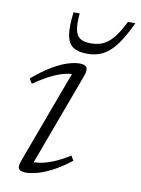

<svg xmlns="http://www.w3.org/2000/svg" viewBox="-83 -773 615 839"><g transform="rotate(10 224.5 -353.0)"><path d="M63 -40 221.5 -468 235.5 -449.5Q214.5 -451 188 -445.5Q161.5 -440 127.5 -423.8Q93.5 -407.5 49.5 -377L36 -398Q85 -439.5 123.8 -461.8Q162.5 -484 191.2 -492.2Q220 -500.5 238.5 -500.5Q264.5 -500.5 271.5 -489Q278.5 -477.5 268.5 -450.5L109 -19.5L95 -41Q115.5 -39 141.8 -42.8Q168 -46.5 200.8 -59.5Q233.5 -72.5 274.5 -98L286.5 -77Q241 -42 204 -23.2Q167 -4.5 138.8 2.8Q110.5 10 91 10Q66 10 59 -0.5Q52 -11 63 -40ZM272 -595.5Q302.5 -595.5 326.2 -606.2Q350 -617 371.5 -643.2Q393 -669.5 416 -716H449Q418.5 -650.5 390.5 -614Q362.5 -577.5 332.5 -562.8Q302.5 -548 264 -548Q223 -548 200.8 -563.5Q178.5 -579 172.5 -615.8Q166.5 -652.5 174.5 -716H202Q197.5 -669.5 202.8 -643.2Q208 -617 225 -606.2Q242 -595.5 272 -595.5Z"/></g></svg>

Font: Newsreader 9pt Light
Style: Italic
Weight: 300
Italic angle: -17°
Designer: Hugues Gentile
Foundry: Production Type
Version: Version 1.003